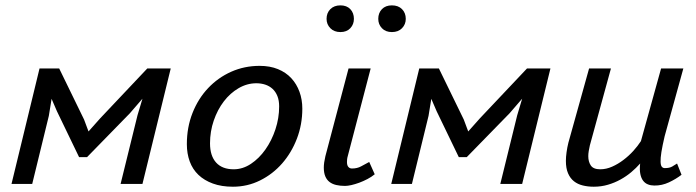

<svg xmlns="http://www.w3.org/2000/svg" viewBox="-20 -686 2594 716"><path d="M492.7 -255.9 511.2 -317.9 464.4 -263.7 304.7 -100.1H274.9L192.4 -271L172.4 -317.4L162.1 -253.9L100.1 0H22.9L127.4 -430.7H200.7L293.5 -240.2L310.1 -195.8L353.5 -244.6L529.3 -430.7H616.7L511.2 0H429.7Z M676.8 0ZM676.8 -148.4Q676.8 -211.4 698 -264.9Q719.2 -318.4 756.1 -357.4Q793 -396.5 842.3 -418.5Q891.6 -440.4 948.2 -440.4Q986.8 -440.4 1016.6 -428.2Q1046.4 -416 1066.4 -394.3Q1086.4 -372.6 1096.9 -343.5Q1107.4 -314.5 1107.4 -280.8Q1107.4 -221.7 1087.2 -168.9Q1066.9 -116.2 1032 -76.4Q997.1 -36.6 950 -13.2Q902.8 10.3 848.6 10.3Q806.2 10.3 773.9 -1.5Q741.7 -13.2 720 -33.9Q698.2 -54.7 687.5 -84Q676.8 -113.3 676.8 -148.4ZM763.2 -151.4Q763.2 -105 785.9 -79.8Q808.6 -54.7 851.6 -54.7Q885.3 -54.7 915.8 -75Q946.3 -95.2 969.7 -128.4Q993.2 -161.6 1007.1 -203.6Q1021 -245.6 1021 -289.1Q1021 -311.5 1014.4 -327.9Q1007.8 -344.2 996.3 -354.7Q984.9 -365.2 969.2 -370.4Q953.6 -375.5 936 -375.5Q901.4 -375.5 869.9 -357.2Q838.4 -338.9 814.7 -307.9Q791 -276.9 777.1 -236.3Q763.2 -195.8 763.2 -151.4Z M1187.5 0ZM1276.9 -104Q1274.9 -97.2 1274.4 -91.6Q1273.9 -85.9 1273.9 -82Q1273.9 -69.3 1279.1 -63.5Q1284.2 -57.6 1292.5 -57.6Q1312 -57.6 1326.7 -65.7Q1341.3 -73.7 1356.9 -82L1377.4 -36.1Q1365.7 -26.4 1350.3 -18.3Q1335 -10.3 1319.6 -4.6Q1304.2 1 1290.3 4.2Q1276.4 7.3 1266.6 7.3Q1248.5 7.3 1233.9 3.9Q1219.2 0.5 1209 -7.3Q1198.7 -15.1 1193.1 -28.3Q1187.5 -41.5 1187.5 -61Q1187.5 -78.6 1193.4 -103.5L1279.8 -430.7H1362.3ZM1197.8 -615.7Q1197.8 -637.7 1211.9 -651.9Q1226.1 -666 1249.5 -666Q1272.9 -666 1286.4 -651.9Q1299.8 -637.7 1299.8 -615.7Q1299.8 -595.2 1286.4 -580.8Q1272.9 -566.4 1249.5 -566.4Q1226.1 -566.4 1211.9 -580.8Q1197.8 -595.2 1197.8 -615.7ZM1390.6 -615.7Q1390.6 -637.7 1404.3 -651.9Q1418 -666 1441.4 -666Q1465.3 -666 1479.2 -651.9Q1493.2 -637.7 1493.2 -615.7Q1493.2 -595.2 1479.2 -580.8Q1465.3 -566.4 1441.4 -566.4Q1418 -566.4 1404.3 -580.8Q1390.6 -595.2 1390.6 -615.7Z M1908.7 -255.9 1927.2 -317.9 1880.4 -263.7 1720.7 -100.1H1690.9L1608.4 -271L1588.4 -317.4L1578.1 -253.9L1516.1 0H1439L1543.5 -430.7H1616.7L1709.5 -240.2L1726.1 -195.8L1769.5 -244.6L1945.3 -430.7H2032.7L1927.2 0H1845.7Z M2090.3 0ZM2458.5 -177.7Q2450.2 -142.1 2446.5 -119.1Q2442.9 -96.2 2443.4 -82.8Q2443.8 -69.3 2448 -64.2Q2452.1 -59.1 2459 -59.1Q2476.6 -59.1 2486.6 -64.9Q2496.6 -70.8 2504.9 -76.2L2521.5 -34.2Q2500.5 -18.1 2474.4 -5.9Q2448.2 6.3 2419.9 5.9Q2407.2 5.9 2396.5 1.7Q2385.7 -2.4 2378.4 -12Q2371.1 -21.5 2367.9 -37.1Q2364.7 -52.7 2367.2 -76.2Q2352.5 -59.6 2334 -43.9Q2315.4 -28.3 2293.7 -16.4Q2272 -4.4 2247.1 2.9Q2222.2 10.3 2194.3 10.3Q2172.4 10.3 2153.3 5.6Q2134.3 1 2120.4 -10Q2106.4 -21 2098.4 -39.6Q2090.3 -58.1 2090.3 -85.9Q2090.3 -100.6 2092.8 -118.4Q2095.2 -136.2 2099.6 -153.8L2176.8 -430.7H2258.3L2179.7 -144Q2177.2 -132.8 2175.5 -122.8Q2173.8 -112.8 2173.8 -103.5Q2173.8 -83 2183.3 -68.8Q2192.9 -54.7 2218.3 -54.7Q2240.7 -54.7 2262.7 -64.5Q2284.7 -74.2 2304.7 -89.4Q2324.7 -104.5 2341.6 -123Q2358.4 -141.6 2370.1 -159.7L2445.3 -430.7H2528.3Z"/></svg>

Font: PT Astra Sans
Style: Italic
Weight: 400
Italic angle: -16°
Designer: A.Korolkova, I. Chaeva
Foundry: ParaType Ltd
Version: Version 1.001; ttfautohint (v1.6)